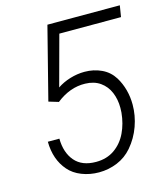

<svg xmlns="http://www.w3.org/2000/svg" viewBox="-109 -794 765 888"><g transform="rotate(-15 274.0 -350.0)"><path d="M113.3 -366.2 201.2 -710.9H547.9L539.1 -656.7H243.7L178.7 -416.5Q206.1 -435.1 240.7 -445.6Q275.4 -456.1 310.1 -456.1Q354 -456.1 391.1 -438.7Q428.2 -421.4 450.2 -386.2Q467.8 -357.4 477.1 -323.2Q486.3 -289.1 486.3 -252Q486.3 -200.2 468.3 -149.7Q450.2 -99.1 415.5 -58.6Q385.7 -23.9 343.8 -6.6Q301.8 10.7 255.9 10.7Q212.4 10.7 173.8 -4.4Q135.3 -19.5 111.8 -46.9Q64 -101.6 63 -187.5H118.2Q119.1 -120.1 153.6 -79.8Q188 -39.6 254.9 -39.6Q306.6 -39.6 343.8 -65.7Q380.9 -91.8 401.4 -134.8Q421.9 -177.7 426.8 -229.5Q427.7 -245.1 427.7 -252.4Q427.7 -293 413.6 -326.7Q399.4 -360.4 370.4 -380.9Q341.3 -401.4 298.8 -402.3Q226.1 -404.3 160.2 -352.1Z"/></g></svg>

Font: Mardoto Light
Style: Italic
Weight: 300
Italic angle: -12°
Designer: Christian Robertson, Vahan Hovhannisyan
Foundry: Google
Version: Version 1.000